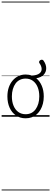

<svg xmlns="http://www.w3.org/2000/svg" viewBox="-20 -1435 629 2360"><path d="M295 19Q227 19 176.5 -15.5Q126 -50 98.5 -110.5Q71 -171 71 -250Q71 -310 87.5 -359Q104 -408 134.5 -444Q165 -480 205.5 -499.5Q246 -519 295 -519Q315 -519 333.5 -516Q352 -513 369 -506Q434 -509 463.5 -531.5Q493 -554 492 -588Q491 -622 464 -660Q458 -669 461.5 -679Q465 -689 474.5 -695Q484 -701 495 -701Q506 -701 514 -691Q547 -645 548 -598.5Q549 -552 518.5 -518Q488 -484 426 -473Q469 -438 493.5 -380.5Q518 -323 518 -250Q518 -202 507.5 -161Q497 -120 478 -87Q459 -54 432 -30Q405 -6 370.5 6.5Q336 19 295 19ZM295 -31Q334 -31 365 -46.5Q396 -62 417.5 -91.5Q439 -121 451 -161.5Q463 -202 463 -250Q463 -315 442.5 -364.5Q422 -414 384.5 -441.5Q347 -469 295 -469Q256 -469 224.5 -453.5Q193 -438 171.5 -409Q150 -380 138 -339.5Q126 -299 126 -250Q126 -185 146.5 -135.5Q167 -86 205 -58.5Q243 -31 295 -31ZM0 895H589V905H0ZM0 -20H589V0H0ZM0 -505H589V-500H0ZM0 -1415H589V-1405H0Z"/></svg>

Font: Playwrite BE WAL Guides
Style: Regular
Weight: 400
Designer: Veronika Burian, José Scaglione
Foundry: TypeTogether
Version: Version 1.003